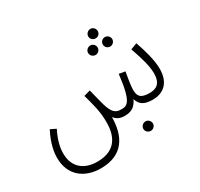

<svg xmlns="http://www.w3.org/2000/svg" viewBox="-173 -845 1357 1300"><g transform="rotate(-30 505.5 -195.0)"><path d="M675 -548C695 -548 711 -564 711 -584C711 -605 695 -622 675 -622C654 -622 637 -605 637 -584C637 -564 654 -548 675 -548ZM618 -451C638 -451 655 -468 655 -488C655 -508 638 -525 618 -525C597 -525 580 -508 580 -488C580 -468 597 -451 618 -451ZM732 -451C752 -451 769 -468 769 -488C769 -508 752 -525 732 -525C711 -525 695 -508 695 -488C695 -468 711 -451 732 -451ZM266 232C445 232 502 111 503 -32C519 -10 543 5 583 5C634 5 666 -13 690 -64C704 -17 735 5 804 5C869 5 947 -29 947 -154C947 -221 922 -307 896 -382L846 -363C878 -271 898 -202 898 -147C898 -61 853 -45 805 -45C732 -45 719 -74 719 -120C719 -154 731 -218 737 -254L689 -262C665 -52 630 -45 584 -45C539 -45 517 -65 496 -134C487 -166 482 -187 463 -263L413 -249C438 -158 454 -104 454 -19C454 68 426 181 268 181C166 181 94 127 94 17C94 -35 109 -88 140 -150L97 -171C51 -81 43 -18 43 23C43 158 137 232 266 232ZM685 181C705 181 722 164 722 145C722 124 705 107 685 107C664 107 647 124 647 145C647 164 664 181 685 181Z"/></g></svg>

Font: Noto Sans Arabic Cond Light
Style: Regular
Weight: 300
Width: 3
Designer: Monotype Design Team, Nadine Chahine, Nizar Qandah and Khaled Hosny
Foundry: Monotype Imaging Inc.
Version: Version 2.012